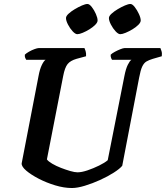

<svg xmlns="http://www.w3.org/2000/svg" viewBox="-20 -946 835 966"><path d="M342 0Q302 0 257.5 -13.5Q213 -27 174.5 -47Q136 -67 112 -87.5Q88 -108 89 -124L174 -564Q180 -597 190 -618Q200 -639 209 -645H112Q110 -648 107 -654.5Q104 -661 105 -671Q112 -678 126 -686Q140 -694 154 -699Q168 -704 174 -704H405Q407 -700 410.5 -689.5Q414 -679 413 -663L365 -650Q334 -641 320 -623.5Q306 -606 298 -564L216 -144Q223 -134 242.5 -122.5Q262 -111 286.5 -101.5Q311 -92 333.5 -85.5Q356 -79 370 -79Q391 -79 420.5 -89Q450 -99 478.5 -113Q507 -127 522 -140L606 -564Q613 -600 623 -620Q633 -640 641 -645H544Q542 -647 539 -654.5Q536 -662 537 -671Q544 -678 558 -685.5Q572 -693 586 -698.5Q600 -704 606 -704H787Q789 -700 792.5 -689Q796 -678 794 -663L749 -650Q729 -644 716.5 -636.5Q704 -629 695.5 -611Q687 -593 680 -555L595 -112Q583 -97 552.5 -77.5Q522 -58 483.5 -40.5Q445 -23 407 -11.5Q369 0 342 0ZM585 -774Q575 -774 561.5 -788.5Q548 -803 538 -822.5Q528 -842 528 -855Q528 -865 541 -877Q554 -889 572.5 -900Q591 -911 608.5 -918.5Q626 -926 636 -926Q646 -926 658 -910.5Q670 -895 679 -875.5Q688 -856 688 -843Q688 -833 676 -821Q664 -809 646.5 -798.5Q629 -788 612 -781Q595 -774 585 -774ZM369 -774Q359 -774 345.5 -788.5Q332 -803 322 -822.5Q312 -842 312 -855Q312 -865 325 -877Q338 -889 356.5 -900Q375 -911 392.5 -918.5Q410 -926 420 -926Q430 -926 442 -910.5Q454 -895 462.5 -875.5Q471 -856 471 -843Q471 -833 459 -821Q447 -809 430 -798.5Q413 -788 396 -781Q379 -774 369 -774Z"/></svg>

Font: Texturina
Style: Bold Italic
Weight: 700
Italic angle: -11°
Designer: Guillermo Torres Carreño
Foundry: Omnibus-Type
Version: Version 1.002; ttfautohint (v1.8.3)